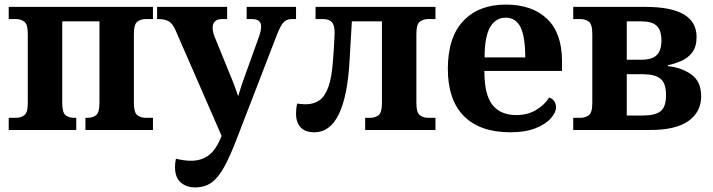

<svg xmlns="http://www.w3.org/2000/svg" viewBox="-20 -566 3103 836"><path d="M18 0V-53H50Q70 -53 85.5 -64Q101 -75 101 -118V-418Q101 -461 85.5 -472Q70 -483 50 -483H18V-536H646V-483H614Q594 -483 578.5 -472Q563 -461 563 -418V-118Q563 -75 578.5 -64Q594 -53 614 -53H646V0H352V-53H362Q383 -53 398 -64Q413 -75 413 -118V-473H251V-118Q251 -75 266 -64Q281 -53 302 -53H312V0Z M829 250Q792 250 767 228.5Q742 207 742 161Q742 153 743 144Q744 135 746 125Q782 134 812 134Q853 134 884 113.5Q915 93 937 44L945 26L744 -435Q732 -463 715 -473Q698 -483 668 -483H664V-536H969V-483H948Q906 -483 906 -445Q906 -435 908.5 -424.5Q911 -414 914 -407L991 -218Q1000 -197 1017 -147Q1025 -173 1030 -189Q1035 -205 1040 -218L1105 -399Q1110 -411 1113.5 -425.5Q1117 -440 1117 -450Q1117 -483 1078 -483H1054V-536H1269V-483H1250Q1230 -483 1216 -470Q1202 -457 1184 -410L1013 33Q983 112 957 159.5Q931 207 901.5 228.5Q872 250 829 250Z M1349 10Q1309 10 1289 -11.5Q1269 -33 1269 -71Q1269 -81 1270 -92Q1271 -103 1274 -115Q1294 -112 1311 -112Q1346 -112 1370.5 -129Q1395 -146 1410 -188Q1425 -230 1430 -305Q1432 -326 1433.5 -352Q1435 -378 1436 -398.5Q1437 -419 1437 -424Q1437 -457 1424.5 -470Q1412 -483 1386 -483H1354V-536H1876V-483H1844Q1824 -483 1808.5 -472Q1793 -461 1793 -418V-118Q1793 -75 1808.5 -64Q1824 -53 1844 -53H1876V0H1570V-53H1592Q1613 -53 1628 -64Q1643 -75 1643 -118V-473H1512L1502 -300Q1484 10 1349 10Z M2202 10Q2070 10 2000 -60.5Q1930 -131 1930 -266Q1930 -404 1997.5 -475Q2065 -546 2182 -546Q2297 -546 2362 -484Q2427 -422 2427 -300V-257H2089Q2089 -154 2124 -109.5Q2159 -65 2228 -65Q2277 -65 2314 -87Q2351 -109 2371 -141Q2384 -138 2392.5 -126.5Q2401 -115 2401 -98Q2401 -77 2379 -51.5Q2357 -26 2312.5 -8Q2268 10 2202 10ZM2267 -316Q2267 -406 2246.5 -447.5Q2226 -489 2182 -489Q2138 -489 2114 -447.5Q2090 -406 2090 -316Z M2476 0V-53H2508Q2528 -53 2543.5 -64Q2559 -75 2559 -118V-418Q2559 -461 2543.5 -472Q2528 -483 2508 -483H2476V-536H2791Q3013 -536 3013 -405Q3013 -362 2993.5 -337Q2974 -312 2945 -300Q2916 -288 2888 -282V-278Q2948 -272 2990.5 -241.5Q3033 -211 3033 -147Q3033 -79 2978 -39.5Q2923 0 2811 0ZM2709 -306H2773Q2819 -306 2839.5 -326Q2860 -346 2860 -390Q2860 -434 2839.5 -453.5Q2819 -473 2773 -473H2709ZM2709 -63H2778Q2832 -63 2856 -81.5Q2880 -100 2880 -152Q2880 -204 2855.5 -223.5Q2831 -243 2778 -243H2709Z"/></svg>

Font: Noto Serif
Style: Bold
Weight: 700
Designer: Monotype Design Team
Foundry: Monotype Imaging Inc.
Version: Version 2.014